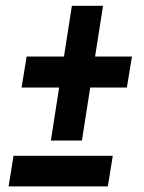

<svg xmlns="http://www.w3.org/2000/svg" viewBox="-20 -646 498 665"><path d="M437 -450.2 419.4 -342.8H54.7L72.3 -450.2ZM336.9 -626 263.7 -159.2H156.2L229 -626ZM370.6 -106.4 353.5 -0.5H9.8L26.9 -106.4Z"/></svg>

Font: Roboto Condensed SemiBold
Style: Italic
Weight: 600
Italic angle: -12°
Designer: Christian Robertson
Foundry: Google
Version: Version 3.008; 2023